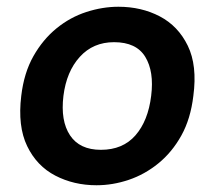

<svg xmlns="http://www.w3.org/2000/svg" viewBox="-20 -537 636 569"><path d="M266 12Q199 12 144 -16.5Q89 -45 60.5 -104Q32 -163 43 -253Q51 -321 79 -370.5Q107 -420 147.5 -453Q188 -486 236 -501.5Q284 -517 331 -517Q399 -517 453.5 -488.5Q508 -460 536.5 -401.5Q565 -343 553 -253Q545 -185 517.5 -135.5Q490 -86 449.5 -53Q409 -20 361.5 -4Q314 12 266 12ZM279 -93Q344 -93 381.5 -136Q419 -179 428 -253Q437 -325 410.5 -368.5Q384 -412 318 -412Q256 -412 216.5 -368.5Q177 -325 168 -253Q159 -179 187.5 -136Q216 -93 279 -93Z"/></svg>

Font: Inclusive Sans SemiBold
Style: Italic
Weight: 600
Italic angle: -7°
Designer: Olivia King
Foundry: Olivia King
Version: Version 2.004